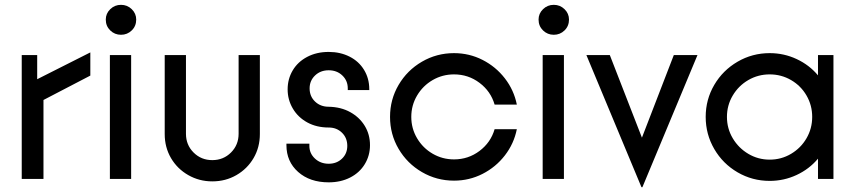

<svg xmlns="http://www.w3.org/2000/svg" viewBox="-20 -741 3541 795"><path d="M70 -513H134V-413L354 -524V-428L160 -327V0H70Z M523 -513V0H435V-513ZM418 -660Q418 -685 436.5 -703Q455 -721 481 -721Q507 -721 525.5 -703Q544 -685 544 -660Q544 -633 525.5 -615Q507 -597 481 -597Q455 -597 436.5 -615Q418 -633 418 -660Z M662 -186V-513H750V-187Q750 -141 781.5 -109.5Q813 -78 859 -78Q905 -78 936.5 -109.5Q968 -141 968 -187V-513H1056V-186Q1056 -131 1030 -86.5Q1004 -42 959 -16Q914 10 859 10Q805 10 759.5 -16Q714 -42 688 -86.5Q662 -131 662 -186Z M1166 -140V-146H1261V-137Q1261 -106 1284 -84.5Q1307 -63 1341 -63Q1374 -63 1396 -84Q1418 -105 1418 -137Q1418 -170 1396 -191.5Q1374 -213 1341 -213Q1291 -213 1252.5 -234Q1214 -255 1192.5 -291.5Q1171 -328 1171 -371Q1171 -414 1192 -449.5Q1213 -485 1252 -505.5Q1291 -526 1341 -526Q1389 -526 1427.5 -506.5Q1466 -487 1487.5 -451.5Q1509 -416 1509 -372V-368H1420V-375Q1420 -407 1397.5 -428.5Q1375 -450 1341 -450Q1307 -450 1284.5 -428.5Q1262 -407 1262 -375Q1262 -342 1284.5 -320.5Q1307 -299 1341 -299Q1392 -298 1430.5 -276.5Q1469 -255 1490.5 -219.5Q1512 -184 1512 -140Q1512 -97 1490.5 -61.5Q1469 -26 1430 -6Q1391 14 1341 14Q1263 14 1214.5 -29Q1166 -72 1166 -140Z M1595 -257Q1595 -329 1630.5 -389.5Q1666 -450 1727 -485.5Q1788 -521 1860 -521Q1923 -521 1978 -493Q2033 -465 2070.5 -416.5Q2108 -368 2120 -308H2028Q2012 -363 1965.5 -398Q1919 -433 1860 -433Q1812 -433 1771.5 -409.5Q1731 -386 1707 -345.5Q1683 -305 1683 -257Q1683 -209 1707 -168.5Q1731 -128 1771.5 -104.5Q1812 -81 1860 -81Q1919 -81 1965.5 -116Q2012 -151 2028 -206H2120Q2108 -146 2070.5 -97.5Q2033 -49 1978 -21Q1923 7 1860 7Q1788 7 1727 -28.5Q1666 -64 1630.5 -124.5Q1595 -185 1595 -257Z M2315 -513V0H2227V-513ZM2210 -660Q2210 -685 2228.5 -703Q2247 -721 2273 -721Q2299 -721 2317.5 -703Q2336 -685 2336 -660Q2336 -633 2317.5 -615Q2299 -597 2273 -597Q2247 -597 2228.5 -615Q2210 -633 2210 -660Z M2408 -513H2505L2638 -171L2770 -513H2868L2640 34H2636Z M2902 -257Q2902 -329 2937.5 -389.5Q2973 -450 3034 -485.5Q3095 -521 3167 -521Q3226 -521 3278.5 -496.5Q3331 -472 3367 -429V-513H3431V0H3367V-84Q3331 -41 3278.5 -16.5Q3226 8 3167 8Q3095 8 3034 -27.5Q2973 -63 2937.5 -124Q2902 -185 2902 -257ZM3343 -257Q3343 -305 3319.5 -345.5Q3296 -386 3255.5 -409.5Q3215 -433 3167 -433Q3119 -433 3078.5 -409.5Q3038 -386 3014 -345.5Q2990 -305 2990 -257Q2990 -209 3014 -168.5Q3038 -128 3078.5 -104Q3119 -80 3167 -80Q3215 -80 3255.5 -104Q3296 -128 3319.5 -168.5Q3343 -209 3343 -257Z"/></svg>

Font: Lineal
Style: Regular
Weight: 400
Designer: Created by Frank Adebiaye with contributions from Anton Moglia & Ariel Martín Pérez
Created by Frank ADEBIAYE with FontF
Foundry: Velvetyne Type Foundry
Version: Version 2.000